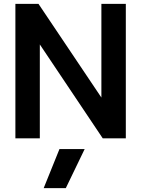

<svg xmlns="http://www.w3.org/2000/svg" viewBox="-20 -719 734 998"><path d="M60 -699H180L507 -212V-699H634V0H514L187 -488V0H60ZM289 56H420L322 259H207Z"/></svg>

Font: Prompt Medium
Style: Regular
Weight: 500
Designer: Katatrad Team
Foundry: CadsonDemak
Version: Version 1.000